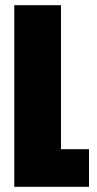

<svg xmlns="http://www.w3.org/2000/svg" viewBox="-20 -720 373 740"><path d="M323 0H35V-700H215V-145H323Z"/></svg>

Font: FFF_AZADLIQ Black
Style: Regular
Weight: 900
Designer: bBox Type GmbH
Foundry: bBox Type GmbH
Version: Version 1.001